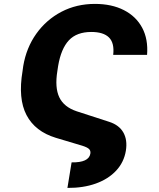

<svg xmlns="http://www.w3.org/2000/svg" viewBox="-20 -757 801 969"><path d="M320.3 191.4 341.3 62.5Q428.2 64 436 18.6Q438.5 3.9 429.4 -4.9Q420.4 -13.7 395.5 -21.5L261.7 -61.5Q157.2 -93.3 113.8 -176.3Q70.3 -259.3 93.8 -398.4L97.2 -423.3Q112.8 -516.1 163.3 -586.9Q213.9 -657.7 290 -697.5Q366.2 -737.3 459 -737.3Q543.9 -737.3 605.5 -705.8Q667 -674.3 697.8 -616.5Q728.5 -558.6 722.2 -480H551.3Q558.1 -540 530 -567.9Q502 -595.7 440.9 -595.7Q367.2 -595.7 327.6 -553.5Q288.1 -511.2 273.4 -424.3L269.5 -398.4Q255.9 -314.9 279.3 -265.9Q302.7 -216.8 367.2 -195.3L531.2 -142.1Q581.1 -126 602.5 -88.4Q624 -50.8 615.2 3.9Q605.5 62 566.2 104.2Q526.9 146.5 463.9 169.2Q400.9 191.9 320.3 191.4Z"/></svg>

Font: Inter Display Extra Bold
Style: Italic
Weight: 800
Italic angle: -9.39999°
Designer: Rasmus Andersson
Foundry: rsms
Version: Version 4.000;git-4fc901f